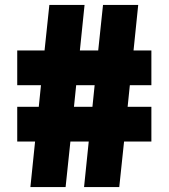

<svg xmlns="http://www.w3.org/2000/svg" viewBox="-20 -760 685 780"><path d="M103.5 0 122.5 -185H50V-326H137.5L146.5 -414H50V-555H161L180.5 -740H323.5L304.5 -555H379L398.5 -740H541.5L522.5 -555H595V-414H507.5L498.5 -326H595V-185H484L464.5 0H321.5L340.5 -185H266L246.5 0ZM280.5 -326H355.5L364.5 -414H289.5Z"/></svg>

Font: Encode Sans XBd
Style: Regular
Weight: 800
Designer: Multiple Designers
Foundry: Impallari Type
Version: Version 3.002; ttfautohint (v1.8.3) -l 8 -r 50 -G 200 -x 14 